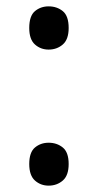

<svg xmlns="http://www.w3.org/2000/svg" viewBox="-20 -570 308 604"><path d="M72 -482Q72 -520 90 -535Q108 -550 133 -550Q159 -550 177.5 -535Q196 -520 196 -482Q196 -446 177.5 -430Q159 -414 133 -414Q108 -414 90 -430Q72 -446 72 -482ZM72 -54Q72 -91 90 -106Q108 -121 133 -121Q159 -121 177.5 -106Q196 -91 196 -54Q196 -18 177.5 -2Q159 14 133 14Q108 14 90 -2Q72 -18 72 -54Z"/></svg>

Font: Noto Sans Tifinagh Ghat
Style: Regular
Weight: 400
Designer: JamraPatel
Foundry: JamraPatel LLC
Version: Version 2.006; ttfautohint (v1.8.4.7-5d5b)